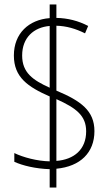

<svg xmlns="http://www.w3.org/2000/svg" viewBox="-20 -780 492 858"><path d="M202 -24V58H232V-26C339 -36 402 -98 402 -194C402 -285 342 -329 232 -375V-665C276 -664 318 -652 360 -631L374 -664C330 -687 283 -699 232 -700V-760H202V-699C109 -692 42 -631 42 -532C42 -435 104 -392 202 -349V-59C146 -60 83 -77 44 -96V-57C81 -40 139 -26 202 -24ZM202 -664V-388C127 -422 79 -455 79 -532C79 -612 131 -658 202 -664ZM232 -61V-337C321 -297 365 -263 365 -193C365 -112 311 -67 232 -61Z"/></svg>

Font: Noto Sans Myanmar UI Condensed ExtraLight
Style: Regular
Weight: 200
Width: 3
Designer: Monotype Design Team
Foundry: Monotype Imaging Inc.
Version: Version 2.103